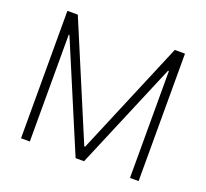

<svg xmlns="http://www.w3.org/2000/svg" viewBox="-121 -854 1076 1001"><g transform="rotate(20 416.5 -353.5)"><path d="M147.5 -707 414.1 -73.2H418.9L685.5 -707H742.2V0H694.3V-592.8H689.5L439.5 0H392.6L142.6 -592.8H138.7V0H89.8V-707Z"/></g></svg>

Font: Pretendard GOV ExtraLight
Style: Regular
Weight: 200
Designer: Base glyphs from Inter by Rasmus Andersson; Hangeul glyphs from Noto Sans CJK(Source Han Sans) by Jang Soo-young and Kan
Foundry: Kil Hyung-jin
Version: Version 1.309